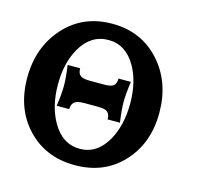

<svg xmlns="http://www.w3.org/2000/svg" viewBox="-101 -778 934 905"><g transform="rotate(15 365.5 -326.0)"><path d="M661.1 -321.8Q661.1 -173.8 571.8 -77.4Q482.4 19 339.4 19Q195.3 19 105 -78.1Q16.6 -172.9 16.6 -321.8Q16.6 -470.7 106.4 -570.8Q196.3 -670.9 339.4 -670.9Q482.4 -670.9 573.2 -569.3Q661.1 -470.7 661.1 -321.8ZM517.1 -329.1Q517.1 -433.6 475.6 -506.8Q426.8 -592.3 341.8 -592.3Q256.3 -592.3 207 -507.8Q164.6 -433.6 164.6 -329.1Q164.6 -224.1 207 -148.9Q255.9 -62 341.8 -61.5Q426.3 -61.5 475.6 -148.9Q517.1 -224.1 517.1 -329.1ZM493.7 -428.7Q484.9 -367.7 484.9 -329.1Q484.9 -290.5 493.7 -229.5H433.6Q433.6 -258.8 415 -269Q403.3 -275.4 372.6 -275.4H307.6Q294.9 -275.4 288.1 -274.4Q246.1 -270.5 246.1 -229.5H185.1Q193.8 -290.5 193.8 -329.1Q193.8 -367.7 185.1 -428.7H246.1Q246.1 -399.4 265.1 -390.1Q276.9 -383.8 307.6 -383.8H372.6Q403.3 -383.8 415 -390.1Q433.1 -399.4 433.6 -428.7Z"/></g></svg>

Font: Accordance
Style: Bold
Weight: 700
Version: Version 1.2 (build January 31, 2020) Miklal Software Solutio